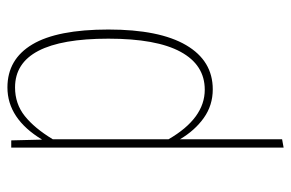

<svg xmlns="http://www.w3.org/2000/svg" viewBox="-150 -418 765 504"><g transform="rotate(-90 232.0 -166.5)"><path d="M406 -264Q406 -130 365 -60Q324 10 249 10Q207 10 174 -13.5Q141 -37 118 -76V192L96 196V-519H115L117 -438Q172 -529 254 -529Q328 -529 367 -463.5Q406 -398 406 -264ZM382 -264Q382 -509 254 -509Q211 -509 179 -483.5Q147 -458 118 -410V-106Q173 -11 248 -11Q313 -11 347.5 -74.5Q382 -138 382 -264Z"/></g></svg>

Font: Fira Sans Extra Condensed Thin
Style: Regular
Weight: 250
Width: 1
Designer: Carrois Corporate & Edenspiekermann AG
Foundry: Carrois Corporate GbR & Edenspiekermann AG
Version: Version 4.203